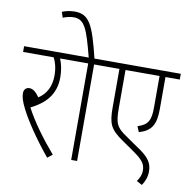

<svg xmlns="http://www.w3.org/2000/svg" viewBox="-99 -978 1150 1150"><g transform="rotate(10 476.5 -402.5)"><path d="M282 -12C216 -88 144 -184 101 -267C180 -307 246 -364 246 -476C246 -517 238 -557 225 -587H328V-622H0V-587H186C199 -563 210 -527 210 -479C210 -410 180 -362 137 -335C117 -363 98 -380 76 -380C55 -380 42 -366 42 -344C42 -321 48 -297 73 -248C103 -189 167 -91 252 12Z M432 -587H526V-622H428C379 -821 352 -879 263 -879C236 -879 209 -873 187 -864L198 -830C220 -839 243 -844 264 -844C330 -844 350 -788 393 -622H315V-587H396V0H432Z M953 -587V-622H513V-587H586V-354C586 -255 599 -222 681 -166L753 -116C816 -73 830 -48 830 -11C830 14 820 36 805 56L839 74C856 48 867 21 867 -12C867 -61 848 -96 772 -145L704 -192C633 -239 623 -262 623 -358V-587H830V-395C830 -320 816 -288 752 -268L766 -234C843 -257 866 -299 866 -394V-587Z"/></g></svg>

Font: Noto Sans Devanagari Condensed ExtraLight
Style: Regular
Weight: 200
Width: 3
Designer: Jelle Bosma - Monotype Design Team
Foundry: Monotype Imaging Inc.
Version: Version 2.004